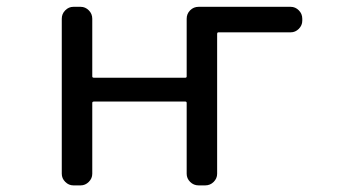

<svg xmlns="http://www.w3.org/2000/svg" viewBox="-20 -567 1040 566"><path d="M836.9 -546.9Q850.6 -546.9 860.8 -536.6Q871.1 -526.4 871.1 -511.7V-505.9Q871.1 -492.2 860.8 -481.9Q850.6 -471.7 836.9 -471.7H624Q620.1 -471.7 620.1 -466.8V-54.7Q620.1 -41 609.9 -30.8Q599.6 -20.5 585 -20.5H565.4Q550.8 -20.5 540.5 -30.8Q530.3 -41 530.3 -54.7V-263.7Q530.3 -267.6 526.4 -267.6H256.8Q252 -267.6 252 -263.7V-54.7Q252 -41 241.7 -30.8Q231.4 -20.5 217.8 -20.5H196.3Q182.6 -20.5 172.4 -30.8Q162.1 -41 162.1 -54.7V-511.7Q162.1 -526.4 172.4 -536.6Q182.6 -546.9 196.3 -546.9H217.8Q231.4 -546.9 241.7 -536.6Q252 -526.4 252 -511.7V-341.8Q252 -337.9 256.8 -337.9H526.4Q530.3 -337.9 530.3 -341.8V-511.7Q530.3 -526.4 540.5 -536.6Q550.8 -546.9 565.4 -546.9Z"/></svg>

Font: Rounded-L Mgen+ 2m regular
Style: Regular
Weight: 400
Designer: [Source Han Sans]
Ryoko NISHIZUKA  (kana & ideographs); Paul D. Hunt (Latin, Greek & Cyrillic); Wenlong ZHANG  (bopomofo
Version: Version 1.059.20150602